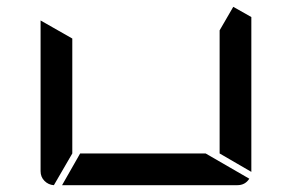

<svg xmlns="http://www.w3.org/2000/svg" viewBox="-20 -543 856 563"><path d="M664 -523 717 -493V-41V-39L624 -93V-454ZM583 -93 711 -19Q699 0 676 0H162L215 -93ZM138 0Q122 -1 110.5 -12.5Q99 -24 99 -41V-483L192 -430V-93Z"/></svg>

Font: DSEG7 Modern
Style: Regular
Weight: 400
Designer: Keshikan(Twitter:@keshinomi_88pro)
Version: Version 0.46